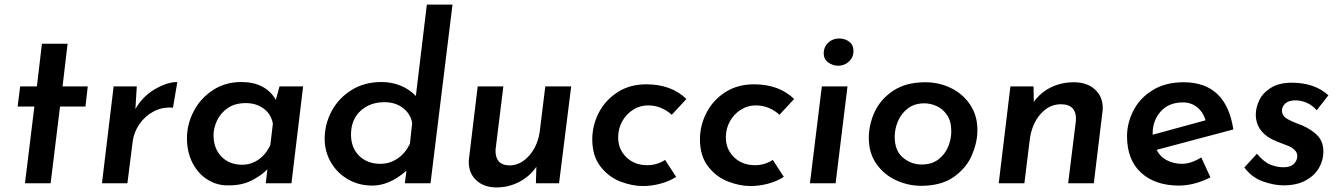

<svg xmlns="http://www.w3.org/2000/svg" viewBox="-20 -800 5856 838"><path d="M275 -609 253 -423H363L353 -335H242L201 0H89L130 -335H57L68 -423H141L163 -609Z M571 -324Q601 -378 655 -410Q709 -442 754 -442L735 -330Q689 -334 650.5 -313.5Q612 -293 588 -257.5Q564 -222 559 -182L536 0H425L476 -423H577Z M1303 -423 1252 0H1140L1147 -61Q1121 -34 1077.5 -12Q1034 10 975 9Q929 10 887.5 -15Q846 -40 821 -87.5Q796 -135 796 -197Q796 -258 825.5 -314.5Q855 -371 909 -406.5Q963 -442 1033 -442Q1139 -442 1184 -364L1200 -423ZM1171 -260Q1164 -301 1131.5 -325.5Q1099 -350 1053 -350Q1005 -350 973.5 -328Q942 -306 927 -273.5Q912 -241 912 -210Q912 -152 946.5 -116.5Q981 -81 1037 -81Q1076 -81 1109 -104Q1142 -127 1160 -168Z M1955 -780 1859 0H1747L1754 -55Q1680 10 1605 10Q1546 10 1498.5 -17.5Q1451 -45 1424 -92Q1397 -139 1397 -194Q1397 -257 1427 -314Q1457 -371 1513.5 -406.5Q1570 -442 1645 -442Q1691 -442 1730 -425.5Q1769 -409 1795 -381L1843 -780ZM1779 -263Q1772 -303 1739 -328.5Q1706 -354 1658 -354Q1594 -354 1553 -315.5Q1512 -277 1512 -213Q1512 -155 1547.5 -120Q1583 -85 1641 -85Q1681 -85 1715 -108Q1749 -131 1769 -172Z M2473 -423 2420 0H2319L2321 -72Q2293 -31 2247 -6.5Q2201 18 2147 18Q2093 18 2059.5 -12.5Q2026 -43 2026 -93Q2026 -103 2027 -108L2065 -423H2177L2143 -148Q2141 -116 2155.5 -97.5Q2170 -79 2203 -78Q2253 -78 2291.5 -123Q2330 -168 2337 -236L2360 -423Z M2786 12Q2739 12 2688 -7.5Q2637 -27 2601 -73Q2565 -119 2565 -192Q2565 -252 2593 -307Q2621 -362 2674.5 -397Q2728 -432 2801 -432Q2910 -432 2976 -368L2912 -299Q2894 -316 2867.5 -328Q2841 -340 2808 -340Q2774 -340 2744 -321.5Q2714 -303 2696 -271Q2678 -239 2678 -200Q2678 -149 2713.5 -114Q2749 -79 2806 -79Q2847 -79 2883 -102L2931 -28Q2902 -9 2863 1.5Q2824 12 2786 12Z M3256 12Q3209 12 3158 -7.5Q3107 -27 3071 -73Q3035 -119 3035 -192Q3035 -252 3063 -307Q3091 -362 3144.5 -397Q3198 -432 3271 -432Q3380 -432 3446 -368L3382 -299Q3364 -316 3337.5 -328Q3311 -340 3278 -340Q3244 -340 3214 -321.5Q3184 -303 3166 -271Q3148 -239 3148 -200Q3148 -149 3183.5 -114Q3219 -79 3276 -79Q3317 -79 3353 -102L3401 -28Q3372 -9 3333 1.5Q3294 12 3256 12Z M3679 -423 3627 0H3515L3567 -423ZM3643 -632Q3668 -632 3686.5 -618Q3705 -604 3705 -577Q3705 -550 3685.5 -531.5Q3666 -513 3637 -513Q3613 -514 3594 -528Q3575 -542 3575 -569Q3576 -596 3595 -614Q3614 -632 3643 -632Z M3772 -198Q3772 -256 3797.5 -311.5Q3823 -367 3878.5 -404Q3934 -441 4019 -441Q4078 -441 4130 -416Q4182 -391 4214 -343.5Q4246 -296 4246 -232Q4246 -180 4222.5 -124Q4199 -68 4144 -28.5Q4089 11 4000 11Q3945 11 3892.5 -12.5Q3840 -36 3806 -83.5Q3772 -131 3772 -198ZM4132 -227Q4132 -271 4113.5 -298Q4095 -325 4068 -337Q4041 -349 4015 -349Q3971 -349 3942 -326.5Q3913 -304 3899 -270.5Q3885 -237 3885 -203Q3885 -142 3921 -112Q3957 -82 4003 -82Q4047 -82 4076 -104.5Q4105 -127 4118.5 -160Q4132 -193 4132 -227Z M4793 -329Q4793 -319 4792 -314L4754 0H4642L4676 -274Q4678 -308 4662 -326.5Q4646 -345 4610 -345Q4558 -345 4520 -300.5Q4482 -256 4474 -187L4451 0H4339L4390 -423H4491L4492 -355Q4520 -395 4565.5 -418Q4611 -441 4667 -441Q4724 -441 4758.5 -410Q4793 -379 4793 -329Z M5223 -113 5263 -26Q5231 -9 5195 0.5Q5159 10 5126 10Q5022 10 4960.5 -46Q4899 -102 4899 -206Q4899 -262 4926.5 -316.5Q4954 -371 5010 -406Q5066 -441 5146 -441Q5332 -441 5363 -235L5028 -146Q5044 -115 5074 -100Q5104 -85 5138 -85Q5179 -85 5223 -113ZM5011 -219V-212L5242 -275Q5231 -311 5205 -332Q5179 -353 5143 -353Q5081 -353 5046 -313.5Q5011 -274 5011 -219Z M5411 -69 5466 -129Q5496 -93 5524.5 -81.5Q5553 -70 5582 -70Q5613 -70 5627.5 -85Q5642 -100 5642 -118Q5642 -135 5630 -146Q5618 -157 5604.5 -162.5Q5591 -168 5554 -182Q5461 -219 5461 -300Q5461 -330 5476 -362Q5491 -394 5526.5 -416.5Q5562 -439 5618 -439Q5718 -439 5778 -384L5727 -319Q5707 -341 5683 -351.5Q5659 -362 5634 -362Q5605 -362 5590 -348.5Q5575 -335 5575 -316Q5576 -296 5593 -284.5Q5610 -273 5644 -260Q5651 -258 5665 -252Q5709 -232 5732.5 -206Q5756 -180 5756 -138Q5756 -101 5737 -67.5Q5718 -34 5679 -12.5Q5640 9 5582 9Q5541 9 5492.5 -8Q5444 -25 5411 -69Z"/></svg>

Font: Josefin Sans SemiBold
Style: Italic
Weight: 600
Italic angle: -7°
Designer: Santiago Orozco
Foundry: Typemade
Version: Version 2.000